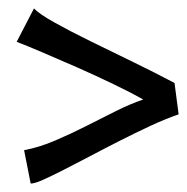

<svg xmlns="http://www.w3.org/2000/svg" viewBox="-20 -519 443 455"><path d="M19.5 -419.9 60.5 -499Q72.3 -486.3 108.9 -465.8Q145.5 -445.3 194.3 -421.4Q243.2 -397.5 296.4 -371.6Q349.6 -345.7 393.6 -322.3L403.3 -248Q372.1 -237.3 336.4 -220.7Q300.8 -204.1 265.1 -186Q229.5 -168 195.3 -149.9Q161.1 -131.8 132.3 -117.2Q103.5 -102.5 83 -93.3Q62.5 -84 52.7 -84L37.1 -163.1Q73.2 -169.9 110.8 -186Q148.4 -202.1 184.1 -220.2Q219.7 -238.3 253.9 -255.4Q288.1 -272.5 319.3 -283.2Q292 -298.8 249.5 -319.3Q207 -339.8 162.6 -359.4Q118.2 -378.9 79.1 -395.5Q40 -412.1 19.5 -419.9Z"/></svg>

Font: Miniver
Style: Regular
Weight: 400
Designer: Dathan Boardman
Foundry: Open Window
Version: Version 1.000